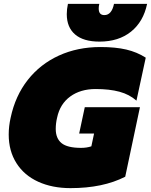

<svg xmlns="http://www.w3.org/2000/svg" viewBox="-20 -957 780 992"><path d="M325 -884Q325 -909 331 -937H493Q490 -924 490 -913Q490 -879 519 -879Q557 -879 569 -937H740Q721 -845 657 -793.5Q593 -742 494 -742Q411 -742 368 -779Q325 -816 325 -884ZM25 -262Q25 -305 35 -349Q59 -462 123.5 -544Q188 -626 284.5 -670Q381 -714 499 -714Q577 -714 632.5 -701Q688 -688 733 -659L685 -437Q649 -469 597.5 -483Q546 -497 474 -497Q396 -497 343 -458.5Q290 -420 275 -349Q268 -320 268 -291Q268 -242 298 -217.5Q328 -193 399 -193Q428 -193 452 -201L466 -267H389L418 -403H703L627 -44Q512 15 344 15Q250 15 177.5 -18Q105 -51 65 -114Q25 -177 25 -262Z"/></svg>

Font: Prompt Black
Style: Italic
Weight: 900
Italic angle: -12°
Designer: Katatrad Team
Foundry: CadsonDemak
Version: Version 1.001